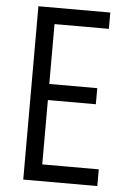

<svg xmlns="http://www.w3.org/2000/svg" viewBox="-56 -827 612 894"><g transform="rotate(5 250.0 -380.0)"><path d="M86.9 -785.2H422.9V-709H168.9V-429.2H393.1V-354H168.9V-53.2H433.1V24.9H86.9Z"/></g></svg>

Font: BIZ UDGothic
Style: Regular
Weight: 400
Monospace: yes
Designer: TypeBank Co., Ltd.
Foundry: Morisawa Inc.
Version: Version 1.05